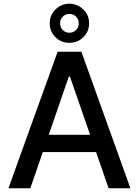

<svg xmlns="http://www.w3.org/2000/svg" viewBox="-20 -1003 740 1023"><path d="M141.6 0H24.9L287.1 -727.5H413.6L674.8 0H558.6L352.5 -595.2H346.7ZM161.1 -284.7H539.1V-192.9H161.1ZM349.6 -774.9Q306.2 -774.4 275.4 -804.9Q244.6 -835.4 245.1 -878.9Q244.6 -921.9 275.4 -952.4Q306.2 -982.9 349.6 -983.4Q393.1 -982.9 424.1 -952.4Q455.1 -921.9 454.6 -878.9Q455.1 -835.4 424.1 -804.9Q393.1 -774.4 349.6 -774.9ZM349.6 -828.6Q371.1 -828.6 385.5 -843.3Q399.9 -857.9 399.4 -878.9Q399.9 -899.4 385.5 -914.1Q371.1 -928.7 349.6 -928.7Q328.6 -928.7 314.2 -914.1Q299.8 -899.4 300.3 -878.9Q299.8 -857.9 314.2 -843.3Q328.6 -828.6 349.6 -828.6Z"/></svg>

Font: Inter V
Style: Weight 500 Optical size 14.0
Weight: 500
Designer: Rasmus Andersson
Foundry: rsms
Version: Version 4.000;git-4fc901f